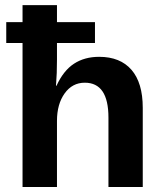

<svg xmlns="http://www.w3.org/2000/svg" viewBox="-20 -745 651 765"><path d="M412.1 0V-276.4Q412.1 -415.5 317.9 -415.5Q268.1 -415.5 237.5 -372.8Q207 -330.1 207 -263.2V0H69.8V-573.7H4.9V-656.7H69.8V-724.6H207V-656.7H358.4V-573.7H207V-507.3Q207 -480.5 206.1 -454.6Q205.1 -428.7 203.1 -403.3H205.1Q232.9 -463.9 274.9 -491.2Q316.9 -518.6 375 -518.6Q459 -518.6 503.9 -466.8Q548.8 -415 548.8 -315.4V0Z"/></svg>

Font: Arimo
Style: Bold
Weight: 700
Designer: Steve Matteson
Foundry: Monotype Imaging Inc.
Version: Version 1.33